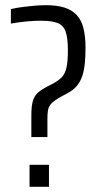

<svg xmlns="http://www.w3.org/2000/svg" viewBox="-20 -716 401 741"><path d="M101 -187V-272Q101 -309 107.5 -328.5Q114 -348 127.5 -359.5Q141 -371 162 -382L180 -391Q205 -404 218 -417.5Q231 -431 236.5 -454.5Q242 -478 242 -521Q242 -567 234 -592Q226 -617 204 -626.5Q182 -636 139 -636Q127 -636 113.5 -635.5Q100 -635 85 -633.5Q70 -632 54 -630Q38 -628 22 -625V-681Q44 -686 67 -689Q90 -692 113.5 -694Q137 -696 158 -696Q199 -696 228 -687Q257 -678 275.5 -658.5Q294 -639 302 -607.5Q310 -576 310 -532Q310 -500 307.5 -473Q305 -446 298 -424Q291 -402 277 -385Q263 -368 240 -356L225 -348Q204 -337 191.5 -328Q179 -319 173 -310Q167 -301 165 -289Q163 -277 163 -260V-187ZM94 5V-80H169V5Z"/></svg>

Font: Saira Condensed
Style: Regular
Weight: 400
Width: 3
Designer: Hector Gatti with collaboration of the Omnibus-Type team
Foundry: Omnibus-Type
Version: Version 1.101